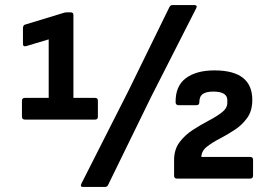

<svg xmlns="http://www.w3.org/2000/svg" viewBox="-20 -708 1085 761"><path d="M79 -234Q67 -234 67 -246V-309Q67 -320 79 -320H173V-552L83 -525Q71 -522 71 -534V-596Q71 -609 81 -611L229 -656Q237 -659 244 -659H260Q271 -659 271 -649V-320H357Q368 -320 368 -309V-246Q368 -234 357 -234ZM309 33Q297 33 302 21L489 -348L652 -681Q656 -688 664 -688H751Q756 -688 758.5 -685Q761 -682 758 -676L578 -322L408 26Q405 33 395 33ZM682 0Q670 0 670 -12V-73Q670 -115 691 -143.5Q712 -172 743.5 -192.5Q775 -213 806.5 -229.5Q838 -246 859.5 -262.5Q881 -279 881 -301V-311Q881 -345 825 -345Q798 -345 784 -335.5Q770 -326 770 -302Q770 -291 758 -291H688Q677 -291 676 -302Q675 -367 716.5 -398Q758 -429 830 -429Q980 -429 980 -312Q980 -269 960 -241Q940 -213 910.5 -193.5Q881 -174 851 -158.5Q821 -143 800 -126.5Q779 -110 778 -86H971Q983 -86 983 -75V-12Q983 0 971 0Z"/></svg>

Font: Sofia Sans
Style: Bold
Weight: 700
Designer: Botio Nikoltchev, Ani Petrova
Foundry: lettersoup
Version: Version 4.100; ttfautohint (v1.8.4.7-5d5b)